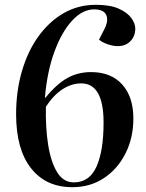

<svg xmlns="http://www.w3.org/2000/svg" viewBox="-20 -765 607 799"><path d="M281 14Q171 14 109 -65Q47 -144 47 -290Q47 -385 71 -468Q95 -551 139.5 -613Q184 -675 244.5 -710Q305 -745 379 -745Q438 -745 474 -729Q510 -713 526.5 -690Q543 -667 543 -646Q543 -615 523 -594Q503 -573 470 -573Q450 -573 427.5 -581Q405 -589 392 -600L414 -643Q433 -680 422 -703Q411 -726 372 -726Q323 -726 279.5 -678.5Q236 -631 206 -548.5Q176 -466 167 -359L169 -358Q216 -416 260.5 -440.5Q305 -465 359 -465Q442 -465 488.5 -413.5Q535 -362 535 -272Q535 -191 502 -126Q469 -61 412 -23.5Q355 14 281 14ZM287 -6Q352 -6 381.5 -71.5Q411 -137 411 -255Q411 -418 318 -418Q279 -418 241.5 -394.5Q204 -371 171 -321Q169 -233 180.5 -161.5Q192 -90 218 -48Q244 -6 287 -6Z"/></svg>

Font: Literata 72pt SemiBold
Style: Italic
Weight: 600
Italic angle: -2°
Designer: Latin by Veronika Burian and Jose Scaglione. Greek by Irene Vlachou. Cyrillic by Vera Evstafieva
Foundry: TypeTogether
Version: Version 3.002